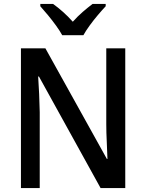

<svg xmlns="http://www.w3.org/2000/svg" viewBox="-20 -961 746 981"><path d="M620 0H494L179 -570H175Q178 -527 180 -480.5Q182 -434 183 -388V0H87V-714H212L526 -149H529Q528 -188 525.5 -236Q523 -284 523 -327V-714H620ZM298 -781Q286 -803 266.5 -830Q247 -857 225.5 -883Q204 -909 186 -929V-941H251Q275 -924 301.5 -900.5Q328 -877 352 -850Q377 -878 402.5 -900Q428 -922 453 -941H520V-929Q502 -910 480 -884Q458 -858 438 -830.5Q418 -803 406 -781Z"/></svg>

Font: Noto Sans Sinhala UI SemiCondensed Medium
Style: Regular
Weight: 500
Width: 4
Designer: Jelle Bosma - Monotype Design Team
Foundry: Monotype Imaging Inc.
Version: Version 2.006; ttfautohint (v1.8.4.7-5d5b)